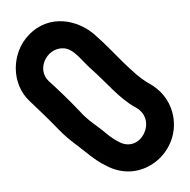

<svg xmlns="http://www.w3.org/2000/svg" viewBox="-35 -775 345 349"><g transform="rotate(-5 137.0 -600.5)"><path d="M173 -514C165 -519 158 -525 151 -532C134 -549 122 -556 107 -576C87 -601 70 -620 56 -635C36 -658 57 -694 86 -692C106 -691 118 -668 134 -651C160 -624 182 -591 210 -573C248 -547 211 -488 173 -514ZM275 -559C271 -582 257 -602 237 -615C209 -634 177 -680 151 -707C121 -742 67 -757 27 -721C-6 -692 -13 -636 19 -601C31 -587 47 -570 67 -545C76 -534 85 -525 94 -517C110 -503 127 -484 146 -473C210 -430 288 -488 275 -559Z"/></g></svg>

Font: AppleStorm
Style: XbdOut
Weight: 800
Foundry: Cannot Into Space Fonts
Version: Version 1.01